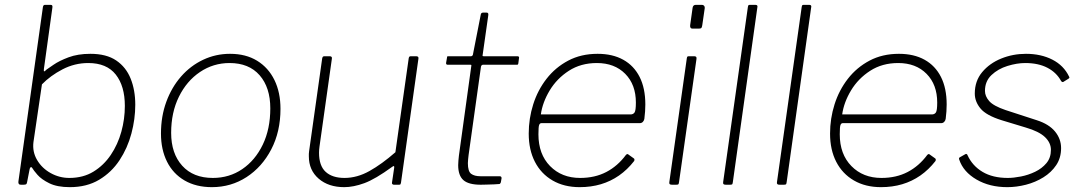

<svg xmlns="http://www.w3.org/2000/svg" viewBox="-20 -762 4470 792"><path d="M66 0Q60 0 57.5 -3.5Q55 -7 56 -14L157 -733Q158 -738 160 -740Q162 -742 166 -742H189Q194 -742 195.5 -739Q197 -736 196 -730L161 -477Q160 -467 162.5 -467.5Q165 -468 172 -475Q178 -479 201 -495Q224 -511 262.5 -525.5Q301 -540 353 -540Q419 -540 459.5 -512.5Q500 -485 519 -437.5Q538 -390 538 -330Q538 -271 522 -211Q506 -151 473 -101Q440 -51 389 -20.5Q338 10 268 10Q216 10 183.5 -6Q151 -22 134.5 -41Q118 -60 113 -69Q110 -74 106.5 -72Q103 -70 102 -63L92 -12Q91 -5 88.5 -2.5Q86 0 77 0ZM118 -176Q113 -136 133 -102Q153 -68 189 -48Q225 -28 266 -28Q323 -28 365.5 -54Q408 -80 437 -123Q466 -166 480.5 -218.5Q495 -271 495 -325Q495 -407 457.5 -454.5Q420 -502 344 -502Q288 -502 238 -476Q188 -450 153 -414Z M854 10Q789 10 741.5 -17.5Q694 -45 669 -95Q644 -145 644 -211Q644 -282 666 -342Q688 -402 727 -446.5Q766 -491 818 -515.5Q870 -540 929 -540Q994 -540 1040.5 -511.5Q1087 -483 1112 -432Q1137 -381 1137 -313Q1137 -219 1099 -146Q1061 -73 997 -31.5Q933 10 854 10ZM858 -28Q926 -28 979.5 -64.5Q1033 -101 1064 -165.5Q1095 -230 1095 -315Q1095 -401 1051 -451.5Q1007 -502 927 -502Q860 -502 805 -465Q750 -428 718 -363Q686 -298 686 -214Q686 -129 731.5 -78.5Q777 -28 858 -28Z M1400 10Q1335 10 1294.5 -25Q1254 -60 1254 -117Q1254 -122 1254 -127.5Q1254 -133 1255 -138L1309 -521Q1310 -526 1312 -528Q1314 -530 1318 -530H1340Q1345 -530 1347.5 -527.5Q1350 -525 1349 -520L1298 -158Q1297 -151 1296.5 -144.5Q1296 -138 1296 -132Q1296 -78 1323.5 -53Q1351 -28 1401 -28Q1453 -28 1504 -56.5Q1555 -85 1611 -134L1666 -522Q1667 -527 1669 -528.5Q1671 -530 1675 -530H1697Q1702 -530 1704.5 -527.5Q1707 -525 1706 -520L1634 -8Q1633 -4 1632 -2Q1631 0 1626 0H1605Q1601 0 1598.5 -2.5Q1596 -5 1597 -9L1606 -70Q1607 -75 1605 -76.5Q1603 -78 1598 -74Q1528 -23 1483 -6.5Q1438 10 1400 10Z M1963 0Q1913 0 1891.5 -19Q1870 -38 1870 -81Q1870 -90 1871 -100Q1872 -110 1873 -120L1924 -489Q1925 -493 1924 -494Q1923 -495 1919 -495H1826Q1820 -495 1820 -502L1824 -525Q1824 -528 1825 -529Q1826 -530 1829 -530H1923Q1926 -530 1928.5 -532.5Q1931 -535 1931 -538L1963 -701Q1964 -710 1973 -710H1987Q1992 -710 1993.5 -707Q1995 -704 1994 -698L1971 -536Q1970 -532 1971 -531Q1972 -530 1976 -530H2115Q2118 -530 2120 -528Q2122 -526 2121 -523L2118 -500Q2117 -497 2116.5 -496Q2116 -495 2112 -495H1973Q1966 -495 1964 -487L1913 -123Q1912 -113 1911 -105Q1910 -97 1910 -89Q1910 -55 1923.5 -45Q1937 -35 1962 -35H2041Q2045 -35 2047 -33Q2049 -31 2049 -27L2046 -10Q2045 -6 2041 -3Q2034 -2 2018 -1.5Q2002 -1 1986 -0.5Q1970 0 1963 0Z M2371 10Q2307 10 2259.5 -17.5Q2212 -45 2186.5 -94.5Q2161 -144 2161 -211Q2161 -273 2179.5 -331.5Q2198 -390 2234.5 -437Q2271 -484 2324 -512Q2377 -540 2445 -540Q2507 -540 2551 -515.5Q2595 -491 2618.5 -444.5Q2642 -398 2642 -331Q2642 -317 2641 -302.5Q2640 -288 2638 -272Q2637 -265 2632 -259.5Q2627 -254 2619 -254H2213Q2207 -254 2204 -246.5Q2201 -239 2201 -208Q2201 -126 2249 -77Q2297 -28 2373 -28Q2434 -28 2481 -52.5Q2528 -77 2562 -123Q2566 -127 2568.5 -126.5Q2571 -126 2573 -124L2594 -109Q2599 -106 2596 -98Q2568 -62 2533.5 -38Q2499 -14 2458.5 -2Q2418 10 2371 10ZM2581 -290Q2592 -290 2597.5 -298Q2603 -306 2603 -339Q2603 -413 2559 -457.5Q2515 -502 2442 -502Q2376 -502 2326.5 -470Q2277 -438 2247.5 -389Q2218 -340 2211 -290Z M2781 -11Q2780 -4 2778.5 -2Q2777 0 2769 0H2752Q2745 0 2742.5 -2.5Q2740 -5 2741 -11L2813 -521Q2814 -527 2815.5 -528.5Q2817 -530 2822 -530H2844Q2849 -530 2851.5 -527.5Q2854 -525 2853 -519ZM2877 -659Q2876 -652 2874 -648Q2872 -644 2864 -644H2837Q2830 -644 2828 -648.5Q2826 -653 2827 -659L2837 -730Q2839 -742 2850 -742H2876Q2881 -742 2884.5 -738Q2888 -734 2887 -728Z M3003 -11Q3002 -4 3000.5 -2Q2999 0 2991 0H2974Q2967 0 2964.5 -2.5Q2962 -5 2963 -11L3065 -733Q3066 -739 3067.5 -740.5Q3069 -742 3074 -742H3096Q3107 -742 3104 -731Z M3225 -11Q3224 -4 3222.5 -2Q3221 0 3213 0H3196Q3189 0 3186.5 -2.5Q3184 -5 3185 -11L3287 -733Q3288 -739 3289.5 -740.5Q3291 -742 3296 -742H3318Q3329 -742 3326 -731Z M3614 10Q3550 10 3502.5 -17.5Q3455 -45 3429.5 -94.5Q3404 -144 3404 -211Q3404 -273 3422.5 -331.5Q3441 -390 3477.5 -437Q3514 -484 3567 -512Q3620 -540 3688 -540Q3750 -540 3794 -515.5Q3838 -491 3861.5 -444.5Q3885 -398 3885 -331Q3885 -317 3884 -302.5Q3883 -288 3881 -272Q3880 -265 3875 -259.5Q3870 -254 3862 -254H3456Q3450 -254 3447 -246.5Q3444 -239 3444 -208Q3444 -126 3492 -77Q3540 -28 3616 -28Q3677 -28 3724 -52.5Q3771 -77 3805 -123Q3809 -127 3811.5 -126.5Q3814 -126 3816 -124L3837 -109Q3842 -106 3839 -98Q3811 -62 3776.5 -38Q3742 -14 3701.5 -2Q3661 10 3614 10ZM3824 -290Q3835 -290 3840.5 -298Q3846 -306 3846 -339Q3846 -413 3802 -457.5Q3758 -502 3685 -502Q3619 -502 3569.5 -470Q3520 -438 3490.5 -389Q3461 -340 3454 -290Z M4135 10Q4062 10 4008 -21.5Q3954 -53 3937 -103Q3934 -110 3939 -113L3962 -126Q3965 -128 3967.5 -126.5Q3970 -125 3971 -122Q3991 -78 4033 -53Q4075 -28 4137 -28Q4161 -28 4191.5 -34Q4222 -40 4250 -53.5Q4278 -67 4296.5 -89Q4315 -111 4315 -144Q4315 -173 4290.5 -196.5Q4266 -220 4211 -236L4112 -266Q4048 -286 4024.5 -314.5Q4001 -343 4001 -376Q4001 -428 4031.5 -464.5Q4062 -501 4110 -520.5Q4158 -540 4212 -540Q4274 -540 4321 -516Q4368 -492 4390 -446Q4392 -443 4391 -441Q4390 -439 4387 -437L4366 -424Q4364 -423 4361.5 -424Q4359 -425 4357 -428Q4338 -463 4300.5 -482.5Q4263 -502 4209 -502Q4175 -502 4136 -490Q4097 -478 4070 -452.5Q4043 -427 4043 -387Q4043 -365 4060.5 -345Q4078 -325 4128 -308L4257 -266Q4307 -250 4332 -219.5Q4357 -189 4357 -151Q4357 -111 4337 -81Q4317 -51 4284 -30.5Q4251 -10 4212 0Q4173 10 4135 10Z"/></svg>

Font: Libre Franklin Thin Thin
Style: Italic
Weight: 250
Italic angle: -8°
Version: Version 3.000